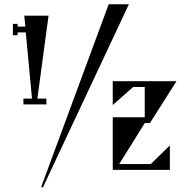

<svg xmlns="http://www.w3.org/2000/svg" viewBox="-20 -847 882 894"><path d="M172 23 486 -827H580L179 27ZM89 -361V-388H129L100 -696H62V-683H40V-736H62V-723H98L93 -774H206L154 -388H196V-361ZM505 -56V-301H654V-442H600L505 -358V-469H802L678 -274H654L535 -83H682L771 -170V-56Z"/></svg>

Font: Chokokutai
Style: Regular
Weight: 400
Designer: 108号,108go
Foundry: Font Zone 108
Version: Version 1.000; ttfautohint (v1.8.3)